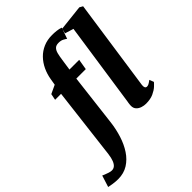

<svg xmlns="http://www.w3.org/2000/svg" viewBox="-421 -971 1376 1376"><g transform="rotate(-45 267.0 -283.0)"><path d="M123 -597.5Q130.5 -642.5 149 -681.8Q167.5 -721 196.5 -751Q225.5 -781 265 -798Q304.5 -815 353.5 -815Q374.5 -815 397.5 -812.5Q420.5 -810 440 -803L410.5 -719Q401 -726.5 385.5 -734.5Q370 -742.5 346 -742.5Q321 -742.5 308.2 -729.5Q295.5 -716.5 289.5 -692.8Q283.5 -669 279 -636L266.5 -551.5H365L351.5 -471H255.5L208 -73.5Q200.5 -12 182 46.2Q163.5 104.5 133.2 150.5Q103 196.5 59.5 223.8Q16 251 -41.5 251Q-67.5 251 -93.2 247Q-119 243 -132.5 240L-104.5 151.5Q-100.5 153.5 -86.8 159.2Q-73 165 -57 170Q-41 175 -29.5 175Q-12.5 175 0.2 164.5Q13 154 22 131.5Q31 109 35.5 73.5L101 -471H40.5L50 -519L115 -549.5ZM556 -108.5Q553.5 -91.5 557.8 -81.8Q562 -72 574 -72Q581.5 -72 590.8 -76.2Q600 -80.5 619 -94.5L632 -61Q625 -52 607 -35.2Q589 -18.5 558 -4.2Q527 10 481.5 10Q462 10 441.8 3.5Q421.5 -3 407.8 -17.5Q394 -32 394 -56Q394 -62 394.8 -69.2Q395.5 -76.5 396.5 -83.5Q397.5 -90.5 398.5 -94.5L493 -737.5L427.5 -757.5L437 -795.5L631.5 -817L656.5 -803Z"/></g></svg>

Font: Merriweather 28pt Black
Style: Italic
Weight: 900
Italic angle: -7.8°
Version: Version 2.101